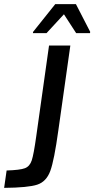

<svg xmlns="http://www.w3.org/2000/svg" viewBox="-46 -908 456 928"><path d="M0 0ZM129 -248 191 -688H294L236 -278Q216 -133 197 -81.5Q178 -30 134 -15.5Q90 -1 -26 0L-14 -84Q51 -86 74.5 -95Q98 -104 107.5 -133Q117 -162 129 -248ZM113 -748 114 -754 221 -888H321L390 -754L389 -748H322L263 -839L179 -748Z"/></svg>

Font: Assailand Medium
Style: Italic
Weight: 500
Italic angle: -8°
Designer: Hector Gatti with collaboration of the Omnibus-Type team
Foundry: Omnibus-Type
Version: Version 0.072;October 19, 2019;FontCreator 12.0.0.2547 64-bi